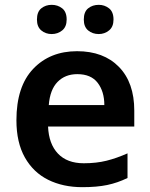

<svg xmlns="http://www.w3.org/2000/svg" viewBox="-20 -765 622 795"><path d="M299 -553Q409 -553 472.5 -488Q536 -423 536 -307V-241H179Q182 -169 220 -129Q258 -89 327 -89Q379 -89 421 -99.5Q463 -110 508 -130V-28Q467 -8 424 1Q381 10 321 10Q241 10 179.5 -20.5Q118 -51 83 -113Q48 -175 48 -267Q48 -407 117.5 -480Q187 -553 299 -553ZM300 -458Q250 -458 218.5 -426Q187 -394 182 -330H412Q412 -386 384.5 -422Q357 -458 300 -458ZM133 -684Q133 -716 151 -730.5Q169 -745 194 -745Q219 -745 237.5 -730.5Q256 -716 256 -684Q256 -654 237.5 -639Q219 -624 194 -624Q169 -624 151 -639Q133 -654 133 -684ZM327 -684Q327 -716 345 -730.5Q363 -745 389 -745Q413 -745 431.5 -730.5Q450 -716 450 -684Q450 -654 431.5 -639Q413 -624 389 -624Q363 -624 345 -639Q327 -654 327 -684Z"/></svg>

Font: Noto Sans Sora Sompeng Semi
Style: Bold
Weight: 700
Designer: Monotype Design Team. David Williams.
Foundry: Monotype Imaging Inc.
Version: Version 2.101; ttfautohint (v1.8.4.7-5d5b)